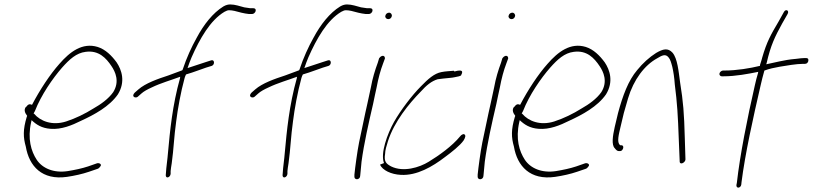

<svg xmlns="http://www.w3.org/2000/svg" viewBox="-20 -766 3654 863"><path d="M96 -285C86 -272 93 -257 101 -247L102 -245L100 -240C83 -183 84 -149 96 -107C111 -19 169 45 281 29C315 24 351 16 380 6L421 -8C424 -10 428 -13 431 -18C439 -27 427 -35 416 -32L376 -18C349 -9 316 -2 285 3C221 13 170 -10 145 -48C120 -86 103 -142 120 -217L122 -226C143 -206 167 -190 207 -187C256 -183 304 -203 344 -223C403 -250 472 -287 510 -342C545 -399 527 -452 504 -486C482 -516 454 -544 419 -555C350 -576 294 -533 247 -479C205 -432 159 -362 124 -295C112 -300 106 -297 97 -285ZM137 -267C165 -339 217 -414 259 -462C292 -499 323 -528 365 -533C424 -541 457 -505 481 -469C498 -444 519 -400 489 -352C468 -322 433 -297 401 -279C361 -254 320 -234 277 -220C214 -200 161 -222 134 -254L131 -256ZM510 -342Z M579 -339C578 -333 582 -328 590 -328C594 -328 597 -329 599 -331L616 -346C626 -355 642 -364 662 -373C703 -393 750 -406 790 -421L789 -414C755 -293 744 -178 735 -79C733 -51 727 -13 726 10L725 22C726 39 746 31 747 15V3C747 -4 750 -18 752 -33C761 -98 762 -150 772 -221C779 -277 792 -350 810 -416C811 -420 814 -427 816 -431L818 -432C850 -441 890 -457 906 -462L932 -470C946 -475 945 -499 930 -495L905 -487C889 -482 856 -471 823 -460C829 -477 834 -492 841 -508C878 -592 925 -675 989 -713C997 -717 1003 -720 1009 -720C1017 -720 1025 -719 1034 -717C1052 -712 1078 -705 1099 -703H1113C1120 -703 1127 -709 1129 -716C1131 -724 1127 -729 1119 -729H1105C1097 -730 1089 -731 1078 -733C1058 -738 1037 -746 1015 -746C1006 -746 996 -744 984 -737C937 -708 896 -656 864 -596C841 -555 819 -507 801 -453L799 -450C777 -442 757 -434 737 -427C688 -411 634 -392 602 -364L586 -350C583 -347 580 -343 579 -339ZM1099 -703Z M1104 -339C1103 -333 1107 -328 1115 -328C1119 -328 1122 -329 1124 -331L1141 -346C1151 -355 1167 -364 1187 -373C1228 -393 1275 -406 1315 -421L1314 -414C1280 -293 1269 -178 1260 -79C1258 -51 1252 -13 1251 10L1250 22C1251 39 1271 31 1272 15V3C1272 -4 1275 -18 1277 -33C1286 -98 1287 -150 1297 -221C1304 -277 1317 -350 1335 -416C1336 -420 1339 -427 1341 -431L1343 -432C1375 -441 1415 -457 1431 -462L1457 -470C1471 -475 1470 -499 1455 -495L1430 -487C1414 -482 1381 -471 1348 -460C1354 -477 1359 -492 1366 -508C1403 -592 1450 -675 1514 -713C1522 -717 1528 -720 1534 -720C1542 -720 1550 -719 1559 -717C1577 -712 1603 -705 1624 -703H1638C1645 -703 1652 -709 1654 -716C1656 -724 1652 -729 1644 -729H1630C1622 -730 1614 -731 1603 -733C1583 -738 1562 -746 1540 -746C1531 -746 1521 -744 1509 -737C1462 -708 1421 -656 1389 -596C1366 -555 1344 -507 1326 -453L1324 -450C1302 -442 1282 -434 1262 -427C1213 -411 1159 -392 1127 -364L1111 -350C1108 -347 1105 -343 1104 -339ZM1624 -703Z M1712 -695C1710 -687 1717 -680 1725 -680C1733 -680 1739 -685 1741 -693C1743 -701 1737 -709 1729 -709C1721 -709 1714 -704 1712 -695ZM1647 -373C1642 -350 1637 -326 1631 -299C1625 -272 1619 -246 1613 -216L1594 -126C1586 -86 1576 -12 1573 19V30C1575 45 1599 42 1599 24L1600 14C1601 7 1602 -11 1605 -39C1616 -121 1637 -213 1657 -299C1663 -325 1667 -350 1673 -374C1680 -412 1690 -450 1702 -481L1709 -500C1711 -503 1710 -507 1709 -510C1703 -521 1689 -512 1684 -504L1678 -484C1666 -452 1654 -413 1647 -373ZM1673 -371Z M1688 -26C1699 -1 1738 18 1782 20C1854 24 1924 -17 1980 -60C2010 -82 2048 -112 2064 -135C2072 -148 2074 -158 2068 -161V-162C2063 -166 2052 -159 2049 -154L2048 -153C2012 -109 1953 -67 1907 -39C1865 -13 1793 9 1738 -18C1716 -30 1705 -39 1711 -75C1711 -90 1717 -110 1724 -132C1752 -219 1818 -300 1871 -354C1896 -382 1920 -402 1948 -410H1949C1958 -411 1966 -412 1973 -413C1988 -415 2013 -416 2024 -419C2037 -422 2049 -423 2053 -428V-429C2063 -447 2055 -451 2037 -448H2036C2025 -445 2021 -443 2020 -448C2000 -446 1984 -446 1964 -442C1932 -436 1904 -411 1872 -378C1832 -338 1781 -271 1751 -218C1721 -164 1689 -77 1706 -33ZM2083 -142H2082Z M2266 -695C2264 -687 2271 -680 2279 -680C2287 -680 2293 -685 2295 -693C2297 -701 2291 -709 2283 -709C2275 -709 2268 -704 2266 -695ZM2201 -373C2196 -350 2191 -326 2185 -299C2179 -272 2173 -246 2167 -216L2148 -126C2140 -86 2130 -12 2127 19V30C2129 45 2153 42 2153 24L2154 14C2155 7 2156 -11 2159 -39C2170 -121 2191 -213 2211 -299C2217 -325 2221 -350 2227 -374C2234 -412 2244 -450 2256 -481L2263 -500C2265 -503 2264 -507 2263 -510C2257 -521 2243 -512 2238 -504L2232 -484C2220 -452 2208 -413 2201 -373ZM2227 -371Z M2290 -285C2280 -272 2287 -257 2295 -247L2296 -245L2294 -240C2277 -183 2278 -149 2290 -107C2305 -19 2363 45 2475 29C2509 24 2545 16 2574 6L2615 -8C2618 -10 2622 -13 2625 -18C2633 -27 2621 -35 2610 -32L2570 -18C2543 -9 2510 -2 2479 3C2415 13 2364 -10 2339 -48C2314 -86 2297 -142 2314 -217L2316 -226C2337 -206 2361 -190 2401 -187C2450 -183 2498 -203 2538 -223C2597 -250 2666 -287 2704 -342C2739 -399 2721 -452 2698 -486C2676 -516 2648 -544 2613 -555C2544 -576 2488 -533 2441 -479C2399 -432 2353 -362 2318 -295C2306 -300 2300 -297 2291 -285ZM2331 -267C2359 -339 2411 -414 2453 -462C2486 -499 2517 -528 2559 -533C2618 -541 2651 -505 2675 -469C2692 -444 2713 -400 2683 -352C2662 -322 2627 -297 2595 -279C2555 -254 2514 -234 2471 -220C2408 -200 2355 -222 2328 -254L2325 -256ZM2704 -342Z M2743 -195C2734 -155 2728 -115 2743 -100C2750 -91 2755 -87 2761 -87H2768C2774 -87 2779 -93 2781 -100C2783 -107 2780 -113 2774 -113H2768L2767 -114C2751 -126 2762 -164 2769 -195L2784 -258C2790 -279 2796 -301 2803 -324C2828 -408 2877 -473 2934 -504C2954 -516 2971 -526 2985 -508C2993 -499 2997 -484 3002 -465C3007 -443 3011 -417 3013 -387C3024 -301 3027 -249 3031 -139L3035 -42C3034 -22 3060 -34 3061 -49L3058 -146C3055 -258 3051 -308 3037 -395C3030 -447 3025 -503 3003 -529C2982 -552 2960 -546 2929 -528C2899 -509 2869 -482 2844 -451C2804 -404 2779 -336 2758 -258ZM2934 -504Z M3237 -449H3230C3223 -449 3215 -442 3214 -436C3212 -429 3218 -423 3224 -423H3232C3287 -423 3343 -434 3388 -443L3387 -437C3382 -420 3377 -402 3373 -383C3339 -235 3306 -69 3292 56L3290 66C3289 83 3310 80 3312 63L3313 53C3329 -74 3365 -236 3399 -383C3404 -404 3409 -426 3415 -446L3416 -449C3438 -457 3461 -462 3484 -466C3514 -471 3560 -479 3589 -479H3598C3606 -479 3611 -484 3613 -491C3615 -500 3612 -505 3604 -505H3595C3589 -505 3576 -504 3554 -501H3553C3505 -497 3460 -484 3424 -477L3426 -483C3444 -562 3463 -601 3496 -661L3520 -703C3529 -719 3512 -727 3504 -713L3480 -670C3446 -612 3427 -581 3405 -504V-503C3402 -494 3400 -485 3396 -474V-470C3351 -459 3291 -449 3237 -449Z"/></svg>

Font: Stray Cat
Style: LtCnObl
Weight: 300
Version: Version 1.0